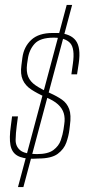

<svg xmlns="http://www.w3.org/2000/svg" viewBox="-20 -699 358 780"><path d="M113 -54Q72 -54 50 -67Q28 -80 22.5 -109.5Q17 -139 24 -187L29 -226H53L48 -188Q44 -158 43.5 -131.5Q43 -105 61.5 -89Q80 -73 130 -73Q175 -73 197 -89.5Q219 -106 227 -129.5Q235 -153 238 -173L241 -194Q245 -219 239 -239Q233 -259 215.5 -275Q198 -291 166 -304Q132 -319 107.5 -335Q83 -351 72.5 -374.5Q62 -398 67 -434L71 -465Q77 -509 107 -537Q137 -565 194 -565H216Q267 -562 288 -534Q309 -506 300 -443L293 -397H270L276 -440Q285 -502 265 -524Q245 -546 198 -546Q143 -546 120.5 -521Q98 -496 93 -459L90 -439Q86 -408 94.5 -387.5Q103 -367 125 -352Q147 -337 183 -321Q212 -308 232 -294Q252 -280 261 -256Q270 -232 264 -189L262 -172Q259 -147 249.5 -120Q240 -93 214.5 -74Q189 -55 135 -55ZM251 -679H273L75 61H53Z"/></svg>

Font: Alumni Sans Thin Thin
Style: Italic
Weight: 250
Italic angle: -8°
Version: Version 1.016